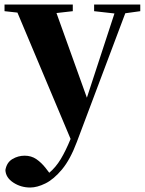

<svg xmlns="http://www.w3.org/2000/svg" viewBox="-27 -566 646 857"><path d="M599.1 -545.9V-516.1L532.2 -506.8L315.9 67.9Q286.6 146 249.8 190.2Q212.9 234.4 175.8 252.7Q138.7 271 107.9 271Q65.9 271 32.2 248.8Q-1.5 226.6 -2.9 192.9Q2.9 159.2 28.3 144Q53.7 128.9 83 128.9Q112.8 128.9 135.5 144.5Q158.2 160.2 176.8 184.1L192.9 205.1Q221.7 181.2 243.9 144.5Q266.1 107.9 288.1 54.2L50.8 -509.8L-6.8 -516.1V-545.9H297.9V-516.1L225.1 -507.8L360.8 -129.9L483.9 -505.9L393.1 -516.1V-545.9Z"/></svg>

Font: Source Han Serif JP Heavy
Style: Regular
Weight: 900
Designer: Ryoko NISHIZUKA  (kana & ideographs); Frank Grießhammer (Latin, Greek & Cyrillic); Wenlong ZHANG  (bopomofo); Sandoll Co
Foundry: Adobe Systems Incorporated
Version: Version 1.001;PS 1.001;hotconv 16.6.54;makeotf.lib2.5.65590